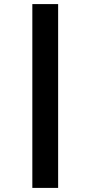

<svg xmlns="http://www.w3.org/2000/svg" viewBox="-20 -780 442 938"><path d="M138 138V-760H264V138Z"/></svg>

Font: IBM Plex Sans Thai
Style: Bold
Weight: 700
Designer: Mike Abbink, Paul van der Laan, Pieter van Rosmalen, Ben Mitchell, Mark Frömberg
Foundry: Bold Monday
Version: Version 1.2